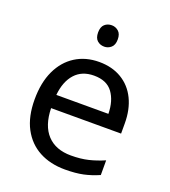

<svg xmlns="http://www.w3.org/2000/svg" viewBox="-136 -837 837 946"><g transform="rotate(20 282.0 -363.5)"><path d="M292 -546Q360 -546 410 -516Q460 -486 486.5 -431.5Q513 -377 513 -304V-251H146Q148 -160 192.5 -112.5Q237 -65 317 -65Q368 -65 407.5 -74.5Q447 -84 489 -102V-25Q448 -7 408 1.5Q368 10 313 10Q236 10 178 -21Q120 -52 87.5 -113Q55 -174 55 -264Q55 -352 84.5 -415Q114 -478 167.5 -512Q221 -546 292 -546ZM291 -474Q228 -474 191.5 -433.5Q155 -393 148 -321H421Q420 -389 389 -431.5Q358 -474 291 -474ZM288 -737Q266 -737 251 -723.5Q236 -710 236 -681Q236 -652 251 -638.5Q266 -625 288 -625Q308 -625 323.5 -638.5Q339 -652 339 -681Q339 -710 323.5 -723.5Q308 -737 288 -737Z"/></g></svg>

Font: BC Sans
Style: Regular
Weight: 400
Designer: Monotype Design Team
Province of B.C.
Foundry: Monotype Imaging Inc.
Version: Version 2.000;GOOG;noto-source:20170915:90ef993387c0